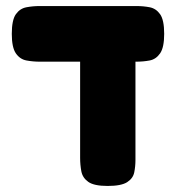

<svg xmlns="http://www.w3.org/2000/svg" viewBox="-20 -606 583 635"><path d="M112 -402Q89 -402 67.5 -406Q46 -410 32.5 -429.5Q19 -449 19 -494Q19 -540 32.5 -559Q46 -578 67.5 -582Q89 -586 111 -586H431Q454 -586 475 -582Q496 -578 509.5 -559Q523 -540 523 -494Q523 -449 509.5 -429.5Q496 -410 475 -406Q454 -402 430 -402ZM336 9Q291 9 272 -4.5Q253 -18 249 -39.5Q245 -61 245 -84V-443L428 -434V-77Q428 -56 424 -36Q420 -16 400.5 -3.5Q381 9 336 9Z"/></svg>

Font: Fredoka SemiCondensed
Style: Bold
Weight: 700
Width: 4
Designer: Ben Nathan
Foundry: Milena B. Brandão, Ben Nathan
Version: Version 2.001